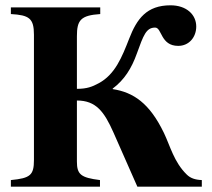

<svg xmlns="http://www.w3.org/2000/svg" viewBox="-20 -704 799 724"><path d="M358 -676H21V-651C90 -647 108 -635 108 -573V-101C108 -44 95 -32 21 -25V0H357V-25C285 -34 270 -46 270 -95V-325C342 -325 373 -283 408 -204L498 0H741V-25C716 -26 698 -32 684 -46C636 -93 622 -153 598 -203C544 -315 483 -356 405 -368V-370C449 -403 476 -446 496 -502C521 -571 531 -600 565 -600C591 -600 585 -531 652 -531C693 -531 720 -564 720 -604C720 -649 683 -684 623 -684C533 -684 496 -633 467 -558C440 -489 414 -423 352 -390C328 -377 308 -369 270 -369V-567C270 -628 284 -646 358 -651Z"/></svg>

Font: XITS
Style: Bold
Weight: 700
Designer: MicroPress Inc., with final additions and corrections provided by Coen Hoffman, Elsevier (retired)
Version: Version 1.302